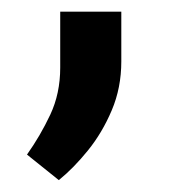

<svg xmlns="http://www.w3.org/2000/svg" viewBox="-20 -127 311 330"><path d="M83.5 -10.7V-106.9H188.5V-21.5Q188.5 23.9 172.1 62.5Q155.8 101.1 131.1 131.6Q106.4 162.1 81.1 182.6L26.4 138.7Q49.3 106.4 66.4 70.1Q83.5 33.7 83.5 -10.7Z"/></svg>

Font: Vazirmatn FD NL SemiBold
Style: Regular
Weight: 600
Designer: Saber Rastikerdar
Foundry: Saber Rastikerdar
Version: Version 33.003